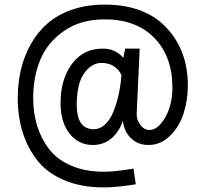

<svg xmlns="http://www.w3.org/2000/svg" viewBox="-20 -705 896 833"><path d="M243 -271Q246 -369 295.5 -432Q345 -495 427 -494Q481 -494 515 -454L523 -494H586L573 -211Q572 -185 589 -163Q606 -141 628 -141Q665 -141 696.5 -195Q728 -249 728 -326Q728 -459 650 -540Q572 -621 434 -621Q330 -621 258 -571Q186 -521 155 -446Q124 -371 124 -280Q124 -214 141.5 -158Q159 -102 194 -57Q229 -12 289.5 14Q350 40 430 40Q447 40 466.5 38.5Q486 37 501.5 35Q517 33 530 31Q543 29 551 28L559 26L569 94L561 96Q553 97 539 99Q525 101 508 103Q491 105 470 106.5Q449 108 429 108Q332 108 258 76.5Q184 45 141.5 -9.5Q99 -64 78 -132Q57 -200 57 -279Q57 -345 71 -404Q85 -463 114.5 -515Q144 -567 187.5 -604.5Q231 -642 294 -663.5Q357 -685 434 -685Q607 -685 701 -586Q795 -487 795 -334Q795 -272 777 -214.5Q759 -157 718.5 -116.5Q678 -76 624 -76Q578 -76 548 -105.5Q518 -135 513 -181Q496 -131 461.5 -103Q427 -75 380 -76Q318 -77 279 -129Q240 -181 243 -271ZM313 -249Q313 -153 376 -145Q408 -141 433 -162.5Q458 -184 473 -223Q488 -262 496 -300.5Q504 -339 507 -380Q480 -432 420 -432Q377 -432 345 -387Q313 -342 313 -249Z"/></svg>

Font: Biancoenero Regular
Style: Regular
Weight: 400
Designer: Riccardo Lorusso, Umberto Mischi
Foundry: Biancoenero Edizioni
Version: Version 0.000